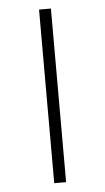

<svg xmlns="http://www.w3.org/2000/svg" viewBox="-50 -691 397 725"><g transform="rotate(-5 148.5 -329.0)"><path d="M126 -658H171V0H126Z"/></g></svg>

Font: Ysabeau SC Light
Style: Regular
Weight: 300
Designer: Christian Thalmann (Catharsis Fonts)
Version: Version 0.003